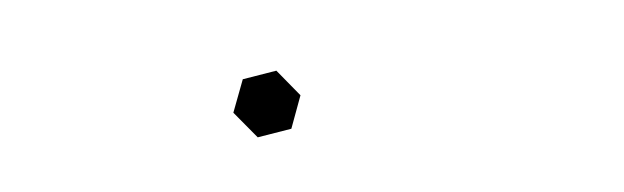

<svg xmlns="http://www.w3.org/2000/svg" viewBox="-25 -217 1049 323"><g transform="rotate(-10 500.0 -55.5)"><path d="M390.1 -103.5 448.2 -107.9 481 -60.1 456.1 -7.3 397.9 -2.9 364.7 -50.8Z"/></g></svg>

Font: Jameel Khushkhati
Style: Regular
Weight: 400
Version: Version 3.5